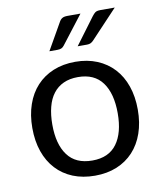

<svg xmlns="http://www.w3.org/2000/svg" viewBox="-82 -791 732 866"><g transform="rotate(-10 283.5 -358.0)"><path d="M284 -514.5C246.7 -514.5 213.1 -508.3 183.2 -496C153.4 -483.7 128 -466.2 107 -443.5C86 -420.8 69.9 -393.4 58.8 -361.2C47.6 -329.1 42 -293.2 42 -253.5C42 -213.5 47.6 -177.5 58.8 -145.5C69.9 -113.5 86 -86.2 107 -63.5C128 -40.8 153.4 -23.4 183.2 -11.2C213.1 0.9 246.7 7 284 7C321 7 354.3 0.9 384 -11.2C413.7 -23.4 439 -40.8 460 -63.5C481 -86.2 497.1 -113.5 508.2 -145.5C519.4 -177.5 525 -213.5 525 -253.5C525 -293.2 519.4 -329.1 508.2 -361.2C497.1 -393.4 481 -420.8 460 -443.5C439 -466.2 413.7 -483.7 384 -496C354.3 -508.3 321 -514.5 284 -514.5ZM284 -62.5C233.3 -62.5 195.6 -79.2 170.8 -112.8C145.9 -146.2 133.5 -193 133.5 -253C133.5 -283 136.6 -309.9 142.8 -333.8C148.9 -357.6 158.2 -377.7 170.8 -394C183.2 -410.3 198.9 -422.8 217.8 -431.5C236.6 -440.2 258.7 -444.5 284 -444.5C334 -444.5 371.3 -427.7 396 -394C420.7 -360.3 433 -313.3 433 -253C433 -193 420.7 -146.2 396 -112.8C371.3 -79.2 334 -62.5 284 -62.5ZM345.5 -724.5H286.5C275.5 -724.5 267.2 -722.8 261.5 -719.2C255.8 -715.8 251 -710.2 247 -702.5L178 -581.5H215C222 -581.5 227.9 -582.5 232.8 -584.5C237.6 -586.5 242 -590.2 246 -595.5ZM502.5 -724.5H437C426 -724.5 418 -722.7 413 -719C408 -715.3 402.8 -709.8 397.5 -702.5L307.5 -581.5H350.5C357.2 -581.5 362.8 -582.6 367.2 -584.8C371.8 -586.9 376.3 -590.5 381 -595.5Z"/></g></svg>

Font: LatoLatin
Style: Regular
Weight: 400
Designer: Lukasz Dziedzic with Adam Twardoch and Botio Nikoltchev
Foundry: tyPoland Lukasz Dziedzic
Version: Version 2.015; 2015-08-06; http://www.latofonts.com/